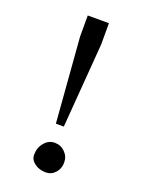

<svg xmlns="http://www.w3.org/2000/svg" viewBox="-133 -760 614 819"><g transform="rotate(20 174.0 -351.0)"><path d="M186.1 -216.1H150.1L120 -600.2V-696.3H216.1V-600.2L186.1 -216.1ZM180.1 -6Q150.1 -6 129.1 -21.6Q108 -37.2 108 -60Q108 -92.4 127.3 -115.2Q146.5 -138.1 174.1 -138.1Q201.7 -138.1 220.9 -118.8Q240.1 -99.6 240.1 -72Q240.1 -44.4 222.7 -25.2Q205.3 -6 180.1 -6Z"/></g></svg>

Font: Lohit Gujarati
Style: Regular
Weight: 400
Version: 2.92.4